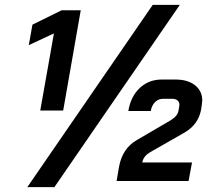

<svg xmlns="http://www.w3.org/2000/svg" viewBox="-20 -742 883 787"><path d="M201 -605 98 -557 113 -641 233 -700H311L239 -289H145ZM468 -59Q482 -134 541 -168L678 -248Q694 -258 702 -267.5Q710 -277 712 -290L715 -308Q717 -321 709 -329Q701 -337 686 -337H648Q629 -337 615.5 -323.5Q602 -310 598 -287H506Q516 -347 553 -381.5Q590 -416 643 -416H699Q750 -416 779.5 -392.5Q809 -369 809 -330Q809 -325 807 -311L804 -291Q792 -231 737 -199L604 -123Q585 -113 575.5 -102Q566 -91 563 -76H767L753 0H458ZM606 -722H717L203 25H92Z"/></svg>

Font: Bai Jamjuree SemiBold
Style: Italic
Weight: 600
Italic angle: -10°
Version: Version 1.000; ttfautohint (v1.6)